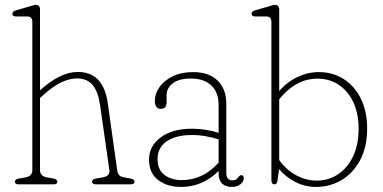

<svg xmlns="http://www.w3.org/2000/svg" viewBox="-20 -744 1544 775"><path d="M141.5 -705.5V-379.5Q180 -414.5 218.2 -434Q256.5 -453.5 294 -453.5Q347 -453.5 376.8 -421.2Q406.5 -389 415 -328L453 -57Q454.5 -45 460.5 -37.8Q466.5 -30.5 480.5 -28L506.5 -23.5Q523 -20.5 523 -10.5Q523 0 507.5 0H367Q351.5 0 351.5 -10.5Q351.5 -20.5 368 -23.5L394 -28Q425 -33.5 421.5 -57L384 -319.5Q376 -374.5 353.8 -401Q331.5 -427.5 290 -427.5Q262 -427.5 228.2 -412Q194.5 -396.5 152 -358L141.5 -348.5V-57Q141.5 -33 169.5 -28L195 -23.5Q211.5 -20.5 211.5 -10.5Q211.5 0 196 0H55.5Q40 0 40 -10.5Q40 -20.5 56.5 -23.5L83 -28Q110.5 -33 110.5 -57V-655Q110.5 -677.5 90.5 -677.5H45.5Q30 -677.5 30 -689Q30 -698 45.5 -702.5L97 -717.5Q105.5 -720 112.5 -722.2Q119.5 -724.5 124 -724.5Q141.5 -724.5 141.5 -705.5Z M581.5 -100Q581.5 -154 628.5 -189.2Q675.5 -224.5 755.5 -224.5Q782 -224.5 810.5 -220Q839 -215.5 862.5 -208V-318.5Q862.5 -371.5 832.8 -399.2Q803 -427 751.5 -427Q701.5 -427 677 -407.5Q652.5 -388 652.5 -359.5V-331.5Q652.5 -304.5 628.5 -304.5Q617.5 -304.5 611.2 -313.2Q605 -322 605 -335Q605 -366 624 -392.8Q643 -419.5 677.5 -436.2Q712 -453 760 -453Q823.5 -453 858.5 -418.5Q893.5 -384 893.5 -324.5V-46Q893.5 -16 918.5 -16Q933 -16 941 -27.5Q944 -31 947 -34Q950 -37 954 -37Q964 -37 964 -25Q964 -11 950.5 -0.2Q937 10.5 916 10.5Q891 10.5 876.8 -2.8Q862.5 -16 862.5 -43V-54Q832 -23 793.5 -6.2Q755 10.5 712 10.5Q654 10.5 617.8 -17.8Q581.5 -46 581.5 -100ZM616 -102Q616 -58.5 644 -37.8Q672 -17 713.5 -17Q799 -17 862.5 -87.5V-181.5Q838.5 -189 811.2 -194Q784 -199 754 -199Q690.5 -199 653.2 -173.8Q616 -148.5 616 -102Z M1107 -705.5V-376.5Q1138.5 -413 1180.5 -433Q1222.5 -453 1266.5 -453Q1324 -453 1368 -424.5Q1412 -396 1437 -345Q1462 -294 1462 -226Q1462 -150.5 1433.8 -97.8Q1405.5 -45 1358.8 -17.2Q1312 10.5 1255.5 10.5Q1211.5 10.5 1172.5 -9.2Q1133.5 -29 1106.5 -61.5L1100 -14Q1098.5 0 1087.5 0Q1075.5 0 1075.5 -16.5V-655Q1075.5 -677.5 1055.5 -677.5H1010.5Q995.5 -677.5 995.5 -689Q995.5 -698 1010.5 -702.5L1062 -717.5Q1071 -720 1077.8 -722.2Q1084.5 -724.5 1089 -724.5Q1107 -724.5 1107 -705.5ZM1262.5 -426.5Q1215 -426.5 1176 -404Q1137 -381.5 1107 -343V-98Q1135.5 -58 1175.5 -36.5Q1215.5 -15 1259 -15Q1305.5 -15 1343.8 -40Q1382 -65 1404.8 -112Q1427.5 -159 1427.5 -224.5Q1427.5 -286.5 1406 -331.8Q1384.5 -377 1347.2 -401.8Q1310 -426.5 1262.5 -426.5Z"/></svg>

Font: Fraunces 72pt S100 Thin
Style: Regular
Weight: 100
Version: Version 1.000; ttfautohint (v1.8.3)